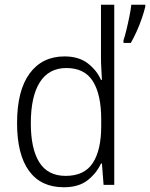

<svg xmlns="http://www.w3.org/2000/svg" viewBox="-20 -780 633 810"><path d="M249 10Q153 10 102.5 -59Q52 -128 52 -261Q52 -398 105 -470Q158 -542 252 -542Q312 -542 350 -513Q388 -484 406 -443H410Q409 -466 407.5 -490.5Q406 -515 406 -535V-760H462V0H417L410 -90H406Q387 -49 349.5 -19.5Q312 10 249 10ZM257 -38Q336 -38 371.5 -92.5Q407 -147 407 -248V-276Q407 -381 372 -437Q337 -493 260 -493Q186 -493 148 -433Q110 -373 110 -260Q110 -152 146 -95Q182 -38 257 -38ZM593 -752Q588 -731 578.5 -703Q569 -675 556.5 -647.5Q544 -620 532 -599H501V-610Q506 -624 513 -652.5Q520 -681 526 -711Q532 -741 534 -760H593Z"/></svg>

Font: Noto Sans Lao Looped SemiCondensed Light
Style: Regular
Weight: 300
Width: 4
Designer: Mark Frömberg, Ben Mitchell
Foundry: The Fontpad Ltd
Version: Version 1.002; ttfautohint (v1.8.4.7-5d5b)